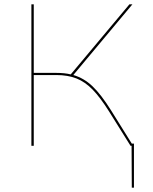

<svg xmlns="http://www.w3.org/2000/svg" viewBox="-20 -678 711 893"><path d="M603 -10V195H593L592 0H587L487 -160Q446 -225 411 -261Q376 -297 336 -313Q296 -329 241 -329H137V0H126V-658H137V-339H241Q281 -339 309 -332L582 -658H596L321 -329Q370 -315 410 -277Q450 -239 497 -164L593 -10Z"/></svg>

Font: Ysabeau SC Hairline
Style: Regular
Weight: 100
Designer: Christian Thalmann (Catharsis Fonts)
Version: Version 0.003